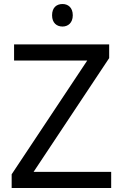

<svg xmlns="http://www.w3.org/2000/svg" viewBox="-20 -935 612 955"><path d="M291 -915C262 -915 239 -898 239 -859C239 -821 262 -803 291 -803C318 -803 342 -821 342 -859C342 -898 318 -915 291 -915ZM533 0V-80H147L523 -646V-714H50V-634H414L38 -68V0Z"/></svg>

Font: Noto Sans Hebrew Droid Medium
Style: Regular
Weight: 500
Designer: Monotype Design Team
Foundry: Monotype Imaging Inc.
Version: Version 1.100